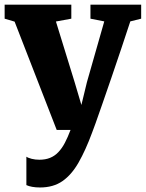

<svg xmlns="http://www.w3.org/2000/svg" viewBox="-22 -574 643 848"><path d="M155 254Q135.5 254 120.2 251.2Q105 248.5 94.5 243.5V118Q102 123.5 118 127.5Q134 131.5 152 131.5Q178.5 131.5 199 123.2Q219.5 115 235.5 98.2Q251.5 81.5 264.5 56.8Q277.5 32 289.5 0H228.5L42.5 -478.5L-1.5 -491.5V-553.5H293V-491.5L225 -479L307.5 -211.5L337.5 -110.5L362 -211.5L438.5 -479.5L377.5 -491.5V-553.5H601.5V-491.5L553.5 -479.5Q535 -423 513.2 -358Q491.5 -293 469.8 -230Q448 -167 429.8 -114.2Q411.5 -61.5 399.2 -27.2Q387 7 384.5 12.5Q356 89.5 325.2 143.5Q294.5 197.5 254 225.8Q213.5 254 155 254Z"/></svg>

Font: Merriweather 24pt Black
Style: Regular
Weight: 900
Designer: Eben Sorkin
Foundry: Eben Sorkin
Version: Version 2.100